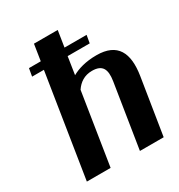

<svg xmlns="http://www.w3.org/2000/svg" viewBox="-177 -868 919 987"><g transform="rotate(-30 282.5 -375.0)"><path d="M77 -608H147L51 0H192L259 -425C281 -458 313 -480 358 -480C418 -480 437 -448 426 -379L366 0H507L560 -333C580 -460 543 -538 418 -538C353 -538 306 -523 272 -504L288 -608H419L427 -654H296L311 -750H170L155 -654H85Z"/></g></svg>

Font: Aerodynamic
Style: Obl
Weight: 500
Designer: Google
Version: Version 2.000980; 2014